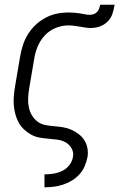

<svg xmlns="http://www.w3.org/2000/svg" viewBox="-20 -591 540 816"><path d="M169 205V150H170Q188 150 207 147Q226 144 244 135.5Q262 127 274.5 111Q287 95 290 76Q294 57 284.5 40Q275 23 259 14Q243 5 223.5 2.5Q204 0 185 -1.5Q166 -3 147 -6.5Q128 -10 112 -19Q96 -28 82.5 -40.5Q69 -53 60 -69Q51 -85 46 -103Q41 -121 39 -140Q37 -159 38.5 -178.5Q40 -198 43 -218L65 -348Q69 -372 76.5 -396.5Q84 -421 97.5 -443.5Q111 -466 130.5 -484.5Q150 -503 173.5 -515.5Q197 -528 221.5 -533Q246 -538 271 -538Q283 -538 294.5 -537Q306 -536 317 -534.5Q328 -533 339.5 -530.5Q351 -528 362 -528Q370 -528 378.5 -531Q387 -534 393 -540.5Q399 -547 401.5 -555Q404 -563 406 -571H467Q464 -552 458 -533Q452 -514 437.5 -499.5Q423 -485 404 -478.5Q385 -472 366 -472Q353 -472 341.5 -474Q330 -476 318 -478Q306 -480 294.5 -481.5Q283 -483 270 -483Q243 -483 216 -472Q189 -461 169.5 -439.5Q150 -418 139.5 -392Q129 -366 125 -339L103 -209Q100 -189 99.5 -170Q99 -151 103 -133Q107 -115 116.5 -99.5Q126 -84 140.5 -73.5Q155 -63 173.5 -59.5Q192 -56 211 -54.5Q230 -53 248.5 -50Q267 -47 283.5 -39.5Q300 -32 314.5 -21Q329 -10 338.5 5Q348 20 351.5 38.5Q355 57 352 76Q348 96 340 115Q332 134 318 149.5Q304 165 286 176Q268 187 248.5 193.5Q229 200 209 202.5Q189 205 170 205Z"/></svg>

Font: Iosevka Curly Slab LtObl
Style: Regular
Weight: 300
Italic angle: -9°
Monospace: yes
Designer: Belleve Invis
Foundry: Belleve Invis
Version: Version 11.0.0; ttfautohint (v1.8.3)